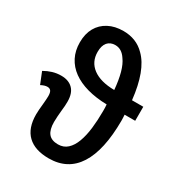

<svg xmlns="http://www.w3.org/2000/svg" viewBox="-184 -888 937 1014"><g transform="rotate(30 284.0 -381.0)"><path d="M265.6 9.8Q180.7 9.8 136.5 -32.7Q92.3 -75.2 92.3 -158.2Q92.3 -171.4 93.5 -188Q94.7 -204.6 96.7 -222.2Q98.1 -238.3 99.1 -251.5Q100.1 -264.6 100.1 -273.4Q100.1 -295.4 93.3 -304.9Q86.4 -314.5 71.8 -314.5Q55.2 -314.5 33.2 -302.7L4.9 -373Q28.3 -386.7 53.5 -394.3Q78.6 -401.9 106.4 -401.9Q151.4 -401.9 177 -376.2Q202.6 -350.6 202.6 -299.3Q202.6 -287.1 201.7 -272.5Q200.7 -257.8 198.7 -241.2Q196.8 -222.7 195.6 -204.8Q194.3 -187 194.3 -170.9Q194.3 -124.5 212.6 -101.6Q231 -78.6 271 -78.6Q305.2 -78.6 328.1 -99.9Q351.1 -121.1 364.7 -158.2Q378.4 -195.3 384.3 -244.6Q390.1 -293.9 390.1 -350.1Q390.1 -358.4 389.9 -370.8Q389.6 -383.3 388.7 -390.1Q322.8 -391.6 269.8 -406.2Q216.8 -420.9 179.4 -448Q142.1 -475.1 122.1 -514.2Q102.1 -553.2 102.1 -603.5Q102.1 -655.8 123 -692.9Q144 -730 182.4 -750.2Q220.7 -770.5 272.9 -770.5Q312 -770.5 345 -757.3Q377.9 -744.1 403.8 -717.3Q475.1 -647.5 493.7 -476.1H562.5V-390.6H498Q498.5 -380.9 499 -372.1Q499.5 -363.3 499.5 -354.5Q499 -174.8 440.2 -82.5Q381.3 9.8 265.6 9.8ZM385.3 -476.1Q380.4 -533.2 368.7 -576.2Q356.9 -619.1 337.9 -644.5Q312 -684.6 272.5 -684.6Q242.2 -684.6 225.3 -664.8Q208.5 -645 208.5 -606.9Q208.5 -545.9 254.6 -511.5Q300.8 -477.1 385.3 -476.1Z"/></g></svg>

Font: Open Sans
Style: Regular
Weight: 600
Width: 3
Foundry: Ascender Corporation
Version: Version 1.000